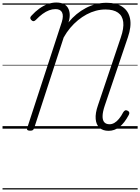

<svg xmlns="http://www.w3.org/2000/svg" viewBox="-20 -1018 1109 1519"><path d="M839 17Q794 17 767.5 -7Q741 -31 737 -76.5Q733 -122 755 -185L936 -722Q961 -795 955 -844Q949 -893 913.5 -918Q878 -943 814 -943Q776 -943 738.5 -933Q701 -923 665.5 -904Q630 -885 597 -858Q564 -831 535.5 -797Q507 -763 484 -722L250 -4Q246 7 239.5 11.5Q233 16 218 16Q204 16 197.5 11Q191 6 195 -5L469 -844Q484 -893 471 -919.5Q458 -946 419 -946Q394 -946 368.5 -936.5Q343 -927 317 -908Q291 -889 263 -860Q254 -851 245.5 -850.5Q237 -850 227 -860Q219 -869 219.5 -877Q220 -885 229 -894Q259 -927 291 -950Q323 -973 357 -985.5Q391 -998 425 -998Q460 -998 483.5 -986.5Q507 -975 518.5 -954Q530 -933 531.5 -906Q533 -879 524 -848L521 -840Q551 -877 585.5 -905.5Q620 -934 659 -954.5Q698 -975 739.5 -985.5Q781 -996 823 -996Q902 -996 949.5 -963.5Q997 -931 1009 -870Q1021 -809 992 -724L808 -180Q792 -132 791.5 -99.5Q791 -67 805 -51Q819 -35 847 -35Q866 -35 884.5 -45.5Q903 -56 921 -77.5Q939 -99 955 -130Q962 -141 970 -144.5Q978 -148 990 -142Q1000 -137 1002.5 -129Q1005 -121 999 -109Q982 -77 963.5 -53Q945 -29 925 -13.5Q905 2 883.5 9.5Q862 17 839 17ZM0 471H1069V481H0ZM0 -20H1069V0H0ZM0 -505H1069V-500H0ZM0 -991H1069V-981H0Z"/></svg>

Font: Playwrite IE Guides
Style: Regular
Weight: 400
Designer: Veronika Burian, José Scaglione
Foundry: TypeTogether
Version: Version 1.003